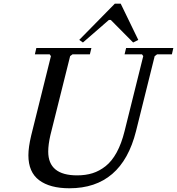

<svg xmlns="http://www.w3.org/2000/svg" viewBox="-20 -1010 959 1040"><path d="M429.2 -779.8 409.2 -793.9 602.1 -990.2H633.8L729 -793.9L701.2 -779.8L580.1 -901.9H569.8ZM356 9.8Q250.5 9.8 192.1 -33.9Q133.8 -77.6 133.8 -168.9Q133.8 -212.4 148.9 -275.9L255.9 -706.1L249 -715.8H168.9L176.8 -750H475.1L466.8 -715.8H373L359.9 -706.1L252.9 -277.8Q241.2 -226.6 241.2 -189Q241.2 -60.1 397.9 -60.1Q443.8 -60.1 481.2 -71.8Q518.6 -83.5 552.2 -110.1Q585.9 -136.7 612.1 -184.6Q638.2 -232.4 654.8 -299.8L755.9 -706.1L749 -715.8H654.8L663.1 -750H918.9L911.1 -715.8H831.1L817.9 -706.1L716.8 -299.8Q639.2 9.8 356 9.8Z"/></svg>

Font: Happy Times at the IKOB New Game Plus Edition
Style: Italic
Weight: 400
Italic angle: -16°
Designer: Lucas Le Bihan
Foundry: Lucas Le Bihan
Version: Version 1.000;PS 1.0;hotconv 1.0.88;makeotf.lib2.5.647800